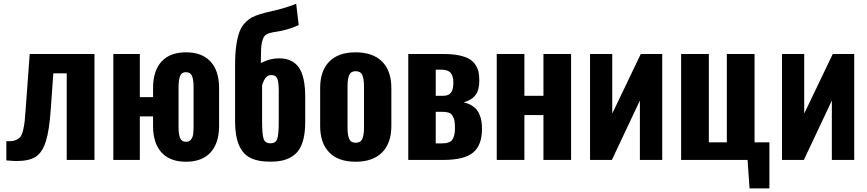

<svg xmlns="http://www.w3.org/2000/svg" viewBox="-20 -873 4734 1048"><path d="M14.6 2.4V-102.5Q22.5 -102.1 29.8 -102.1Q46.9 -102.1 59.6 -106Q77.1 -111.8 88.1 -122.6Q99.1 -133.3 105.7 -160.4Q112.3 -187.5 115 -214.1Q117.7 -240.7 121.1 -291.5L142.1 -578.1H495.6V0H344.2V-472.7H271L257.3 -279.8Q249.5 -161.6 230.2 -101.1Q210.9 -40.5 174.8 -17.3Q138.7 5.9 71.8 5.9Q49.8 5.9 14.6 2.4Z M995.1 -99.1Q1012.2 -99.1 1021.7 -110.4Q1031.2 -121.6 1033.9 -137.9Q1036.6 -154.3 1036.6 -180.7V-397Q1036.6 -437.5 1028.1 -458.3Q1019.5 -479 995.1 -479Q971.2 -479 962.9 -457.8Q954.6 -436.5 954.6 -397V-180.7Q954.6 -141.1 962.9 -120.1Q971.2 -99.1 995.1 -99.1ZM815.4 -186V-237.8H743.2V0H598.6V-578.1H743.2V-342.8H815.4V-392.1Q815.4 -486.3 861.6 -536.9Q907.7 -587.4 995.1 -587.4Q1082.5 -587.4 1129.2 -537.1Q1175.8 -486.8 1175.8 -392.1V-186Q1175.8 -91.3 1129.2 -40.8Q1082.5 9.8 995.1 9.8Q907.7 9.8 861.6 -40.8Q815.4 -91.3 815.4 -186Z M1457 -90.8Q1484.4 -90.8 1492.9 -114Q1501.5 -137.2 1501.5 -210V-377.9Q1501.5 -425.8 1493.2 -444.6Q1484.9 -463.4 1461.9 -463.4Q1444.3 -463.4 1432.4 -450.9Q1420.4 -438.5 1410.6 -407.7V-216.3Q1410.6 -138.7 1418.9 -114.7Q1427.2 -90.8 1457 -90.8ZM1448.7 9.3Q1395 8.8 1358.4 -5.9Q1321.8 -20.5 1301.3 -50.3Q1280.8 -80.1 1272 -119.4Q1263.2 -158.7 1263.2 -213.9V-519.5Q1263.2 -579.6 1269.5 -624Q1275.9 -668.5 1286.4 -697.3Q1296.9 -726.1 1315.4 -746.1Q1334 -766.1 1353.3 -776.9Q1372.6 -787.6 1401.9 -796.4Q1431.2 -805.2 1458.3 -810.8Q1485.4 -816.4 1524.2 -827.6Q1563 -838.9 1596.7 -852.5L1610.4 -736.3Q1576.2 -720.2 1541.7 -711.2Q1507.3 -702.1 1487.8 -699.7Q1468.3 -697.3 1450 -691.9Q1431.6 -686.5 1423.1 -675.3Q1414.6 -664.1 1409.4 -640.1Q1404.3 -616.2 1404.3 -573.7L1403.8 -528.8Q1453.1 -554.7 1502.4 -554.7Q1575.2 -554.7 1610.6 -505.6Q1646 -456.5 1646 -342.3V-208Q1646 -143.1 1632.1 -98.9Q1618.2 -54.7 1590.8 -31.2Q1563 -7.8 1529.3 1Q1497.6 9.8 1453.6 9.3Q1451.2 9.3 1448.7 9.3Z M1920.9 9.8Q1827.1 9.8 1777.3 -40.8Q1727.5 -91.3 1727.5 -186V-392.1Q1727.5 -486.3 1777.3 -536.9Q1827.1 -587.4 1920.9 -587.4Q2015.1 -587.4 2065.7 -536.9Q2116.2 -486.3 2116.2 -392.1V-186Q2116.2 -91.8 2065.7 -41Q2015.1 9.8 1920.9 9.8ZM1921.4 -93.8Q1948.2 -93.8 1957.5 -114.5Q1966.8 -135.3 1966.8 -175.3V-402.3Q1966.8 -442.9 1957.5 -463.6Q1948.2 -484.4 1921.4 -484.4Q1895 -484.4 1886 -463.1Q1877 -441.9 1877 -402.3V-175.3Q1877 -135.7 1886 -114.7Q1895 -93.8 1921.4 -93.8Z M2358.4 -350.1H2399.4Q2428.7 -350.1 2441.7 -367.4Q2454.6 -384.8 2454.6 -421.4Q2454.6 -458 2439.7 -475.3Q2424.8 -492.7 2388.7 -492.7H2358.4ZM2358.4 -90.3H2385.3Q2400.4 -90.3 2409.9 -91.3Q2419.4 -92.3 2430.9 -96.7Q2442.4 -101.1 2448.5 -109.6Q2454.6 -118.2 2459 -133.8Q2463.4 -149.4 2463.4 -172.4Q2463.4 -194.3 2461.2 -210Q2459 -225.6 2453.4 -235.4Q2447.8 -245.1 2442.4 -250.7Q2437 -256.3 2426.5 -259Q2416 -261.7 2408.4 -262.2Q2400.9 -262.7 2387.2 -262.7H2358.4ZM2208.5 0V-578.1H2403.3Q2450.2 -578.1 2484.6 -571Q2519 -564 2540.3 -551.8Q2561.5 -539.6 2574.2 -520.8Q2586.9 -502 2591.6 -481.9Q2596.2 -461.9 2596.2 -433.1Q2596.2 -381.8 2575.7 -354.5Q2554.2 -326.2 2510.7 -314.5Q2534.2 -309.1 2552 -298.8Q2569.8 -288.6 2580.8 -275.6Q2591.8 -262.7 2598.6 -245.1Q2605.5 -227.5 2608.2 -209.2Q2610.8 -190.9 2610.8 -168Q2610.8 -81.5 2563 -40.8Q2515.1 0 2398.9 0Z M2691.4 0V-578.1H2842.3V-350.1H2946.3V-578.1H3097.2V0H2946.3V-245.1H2842.3V0Z M3200.7 0V-578.1H3321.8V-252.9L3477.5 -578.1H3594.7V0H3472.7V-324.2L3319.8 0Z M4071.3 155.3 4060.5 0H3697.8V-578.1H3849.1V-96.2H3947.3V-578.1H4098.6V-96.2H4179.7V155.3Z M4248.5 0V-578.1H4369.6V-252.9L4525.4 -578.1H4642.6V0H4520.5V-324.2L4367.7 0Z"/></svg>

Font: Oswald
Style: DemiBold
Weight: 600
Designer: Vernon Adams
Foundry: Vernon Adams
Version: 3.0; ttfautohint (v0.95) -l 8 -r 50 -G 200 -x 0 -w "G" -W -c